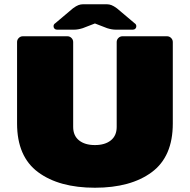

<svg xmlns="http://www.w3.org/2000/svg" viewBox="-20 -870 890 900"><path d="M328 -731H247Q240 -731 235.5 -735.5Q231 -740 231 -747Q231 -756 239 -761L322 -831Q337 -842 347.5 -846Q358 -850 369 -850H481Q492 -850 502.5 -846Q513 -842 528 -831L611 -761Q619 -756 619 -747Q619 -740 614.5 -735.5Q610 -731 603 -731H522Q504 -731 482 -738L425 -760L368 -738Q346 -731 328 -731ZM790 -291V-673Q790 -684 782 -692Q774 -700 763 -700H554Q543 -700 535 -692Q527 -684 527 -673V-275Q527 -234 499.5 -212Q472 -190 425 -190Q378 -190 350.5 -212Q323 -234 323 -275V-673Q323 -684 315 -692Q307 -700 296 -700H87Q76 -700 68 -692Q60 -684 60 -673V-291Q60 -136 158.5 -63Q257 10 425 10Q593 10 691.5 -63Q790 -136 790 -291Z"/></svg>

Font: Rubik Mono One
Style: Regular
Weight: 400
Designer: Hubert and Fischer with Elvire Volk Leonovitch (Cyrillic Expansion: Cyreal)
Foundry: Hubert and Fischer with Elvire Volk Leonovitch
Version: Version 2.000